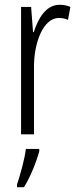

<svg xmlns="http://www.w3.org/2000/svg" viewBox="-20 -561 323 802"><path d="M229 -541C172 -541 140 -485 121 -427H118L110 -532H68V0H122V-279C121 -383 161 -486 226 -486C240 -486 254 -483 264 -478L274 -532C259 -539 243 -541 229 -541ZM144 71V61H88C84 101 63 174 51 210V221H80C107 178 131 118 144 71Z"/></svg>

Font: Noto Sans Gujarati UI ExtraCondensed Light
Style: Regular
Weight: 300
Width: 2
Designer: Jelle Bosma - Monotype Design Team, Universal Thirst
Foundry: Monotype Imaging Inc.
Version: Version 2.106